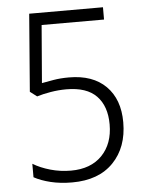

<svg xmlns="http://www.w3.org/2000/svg" viewBox="-52 -757 615 809"><g transform="rotate(-5 255.5 -352.0)"><path d="M245 -432Q346 -432 401.5 -376.5Q457 -321 457 -224Q457 -118 395 -54Q333 10 221 10Q171 10 130 0Q89 -10 60 -26V-83Q91 -64 133 -52Q175 -40 220 -40Q304 -40 351.5 -89Q399 -138 399 -220Q399 -297 357.5 -340Q316 -383 230 -383Q197 -383 164 -377.5Q131 -372 105 -364L76 -386L102 -714H414V-662H150L130 -418Q151 -422 180 -427Q209 -432 245 -432Z"/></g></svg>

Font: Noto Sans Arabic UI SmCn Lt
Style: Regular
Weight: 300
Width: 4
Designer: Monotype Design Team, Nadine Chahine and Nizar Qandah
Foundry: Monotype Imaging Inc.
Version: Version 2.010; ttfautohint (v1.8.4.7-5d5b)